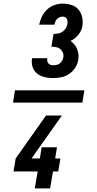

<svg xmlns="http://www.w3.org/2000/svg" viewBox="-20 -875 540 1065"><path d="M277 -442Q261 -442 245 -444Q229 -446 214.5 -451Q200 -456 187.5 -465.5Q175 -475 167.5 -488Q160 -501 157.5 -516.5Q155 -532 157 -548Q157 -549 157.5 -550Q158 -551 158 -552H242Q242 -552 242 -551.5Q242 -551 242 -551Q241 -543 242.5 -535.5Q244 -528 249 -522.5Q254 -517 261.5 -515Q269 -513 277 -513Q286 -513 295.5 -515.5Q305 -518 312.5 -524Q320 -530 325 -538.5Q330 -547 331 -556Q334 -570 329 -582.5Q324 -595 314.5 -603Q305 -611 291.5 -613.5Q278 -616 265 -616L277 -687Q289 -687 302 -689Q315 -691 326 -698.5Q337 -706 344.5 -717.5Q352 -729 354 -742Q355 -749 354.5 -756.5Q354 -764 351 -770Q348 -776 341.5 -779.5Q335 -783 328 -783Q319 -783 310.5 -779.5Q302 -776 296 -769.5Q290 -763 286.5 -754.5Q283 -746 282 -738H197Q202 -761 212.5 -783Q223 -805 241 -822Q259 -839 282 -847Q305 -855 328 -855Q353 -855 376.5 -847.5Q400 -840 415 -822.5Q430 -805 435.5 -780.5Q441 -756 437 -731Q433 -705 414.5 -682Q396 -659 371 -648Q383 -640 392.5 -628.5Q402 -617 407.5 -603.5Q413 -590 415 -575Q417 -560 414 -544Q411 -521 398 -500.5Q385 -480 365 -466Q345 -452 322 -447Q299 -442 277 -442ZM173 170 189 76H55L67 4L235 -234H323L155 4H201L211 -58H296L286 4H315L303 76H274L258 170ZM437 -306H52L63 -374H448Z"/></svg>

Font: Iosevka Curly XBdObl
Style: Regular
Weight: 800
Italic angle: -9°
Monospace: yes
Designer: Belleve Invis
Foundry: Belleve Invis
Version: Version 11.1.0; ttfautohint (v1.8.3)